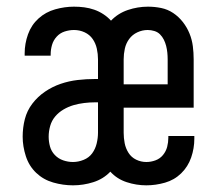

<svg xmlns="http://www.w3.org/2000/svg" viewBox="-20 -548 665 576"><path d="M199 8Q169 8 139.5 -0.5Q110 -9 88.5 -29.5Q67 -50 57.5 -79.5Q48 -109 48 -138Q48 -165 54.5 -190.5Q61 -216 77 -237Q93 -258 115 -273Q137 -288 162 -296.5Q187 -305 213 -308Q239 -311 265 -311H274V-370Q274 -386 270.5 -402Q267 -418 258 -431Q249 -444 234 -451Q219 -458 202 -458Q188 -458 174 -453.5Q160 -449 150 -438Q140 -427 136 -413Q132 -399 132 -385Q132 -384 132 -383Q132 -382 132 -381H54Q54 -383 54 -384.5Q54 -386 54 -388Q54 -417 64 -445Q74 -473 95.5 -492.5Q117 -512 145.5 -520Q174 -528 202 -528Q218 -528 233 -526Q248 -524 262.5 -519Q277 -514 290 -505.5Q303 -497 313 -486Q334 -508 363.5 -518Q393 -528 424 -528Q444 -528 463.5 -524Q483 -520 499.5 -509Q516 -498 528.5 -482Q541 -466 548.5 -447.5Q556 -429 558.5 -409.5Q561 -390 561 -370V-225H351V-150Q351 -134 354 -118.5Q357 -103 365.5 -89.5Q374 -76 388.5 -69Q403 -62 419 -62Q433 -62 446.5 -67Q460 -72 469 -83Q478 -94 481.5 -107.5Q485 -121 485 -135Q485 -137 485 -138Q485 -139 485 -140H563Q563 -138 563 -136Q563 -134 563 -132Q563 -103 553.5 -75.5Q544 -48 523.5 -28Q503 -8 475 0Q447 8 419 8Q389 8 360 -1.5Q331 -11 311 -33Q290 -11 260 -1.5Q230 8 199 8ZM483 -295V-370Q483 -380 482 -390Q481 -400 478.5 -410Q476 -420 471.5 -429Q467 -438 460 -445Q453 -452 443 -455Q433 -458 423 -458Q407 -458 392 -451Q377 -444 367.5 -431Q358 -418 354.5 -402Q351 -386 351 -370V-295ZM199 -62Q215 -62 231 -68.5Q247 -75 256.5 -88Q266 -101 270 -117.5Q274 -134 274 -150V-241H265Q249 -241 232.5 -239Q216 -237 200.5 -232.5Q185 -228 170.5 -219.5Q156 -211 145.5 -198.5Q135 -186 130.5 -170Q126 -154 126 -138Q126 -123 130 -108.5Q134 -94 144.5 -83Q155 -72 169.5 -67Q184 -62 199 -62Z"/></svg>

Font: Zed Sans
Style: Regular
Weight: 400
Designer: Belleve Invis
Foundry: Belleve Invis
Version: Version 1.0.0; ttfautohint (v1.8.4)